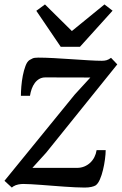

<svg xmlns="http://www.w3.org/2000/svg" viewBox="-22 -826 543 857"><path d="M140.1 -777.8 178.7 -806.2 298.8 -687.5 444.3 -806.2 480.5 -778.3 335 -617.2H249ZM311.5 -403.8 381.3 -480 180.7 -480.5Q165.5 -480.5 153.8 -473.9Q142.1 -467.3 133.5 -455.8Q125 -444.3 119.6 -429.4Q114.3 -414.6 111.8 -398.4H71.3Q71.3 -415.5 73.2 -439.9Q75.2 -464.4 79.8 -488.3Q84.5 -512.2 91.8 -531.7Q99.1 -551.3 109.9 -558.1Q116.2 -562 123.8 -565.4Q131.3 -568.8 149.4 -568.8Q178.2 -568.8 217.5 -566.7Q256.8 -564.5 296.9 -561.8Q336.9 -559.1 373.3 -556.9Q409.7 -554.7 432.6 -554.7Q443.8 -554.7 453.1 -557.1Q462.4 -559.6 473.6 -567.9L501.5 -538.6L184.1 -144.5L122.6 -76.7H322.3Q339.4 -76.7 354.2 -82.8Q369.1 -88.9 380.6 -99.6Q392.1 -110.4 399.4 -124.8Q406.7 -139.2 409.2 -155.8H449.7Q449.7 -138.7 446.5 -114.7Q443.4 -90.8 437.7 -67.4Q432.1 -43.9 423.8 -24.9Q415.5 -5.9 404.8 1.5Q398.4 5.4 386 8.3Q373.5 11.2 355.5 11.2Q337.4 11.2 314 10Q290.5 8.8 264.9 7.1Q239.3 5.4 212.9 3.2Q186.5 1 162.1 -0.7Q137.7 -2.4 116.7 -3.7Q95.7 -4.9 81.1 -4.9Q72.3 -4.9 60.1 -2.7Q47.9 -0.5 37.6 5.9L30.8 11.2L-2 -19Z"/></svg>

Font: Merriweather
Style: Italic
Weight: 400
Italic angle: -7°
Designer: Eben Sorkin ( eben@eyebytes.com )
Foundry: Eben Sorkin ( eben@eyebytes.com )
Version: Version 1.005; ttfautohint (v0.97) -l 13 -r 13 -G 200 -x 24 